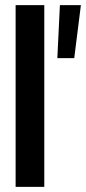

<svg xmlns="http://www.w3.org/2000/svg" viewBox="-20 -730 336 750"><path d="M204 -503 214 -710H296L270 -503ZM41 0V-710H153V0Z"/></svg>

Font: Special Gothic Condensed Medium
Style: Regular
Weight: 500
Width: 3
Designer: Alistair McCready
Foundry: Monolith
Version: Version 1.000; ttfautohint (v1.8.4.7-5d5b)